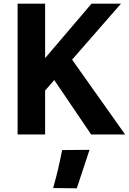

<svg xmlns="http://www.w3.org/2000/svg" viewBox="-20 -731 700 1044"><path d="M75.7 0V-710.9H225.3V-415L477.5 -710.9H637.7L225.3 -238.8V0ZM475.6 0 241.5 -345 339.8 -452.1 660.2 0ZM269 291.5Q284.4 236.3 294.1 195.8Q303.7 155.3 317.9 85L466.8 83.7L397.5 293Z"/></svg>

Font: RobotoFlex
Style: Regular
Weight: 400
Designer: Berlow after Robertson
Foundry: Google
Version: Version 2.136